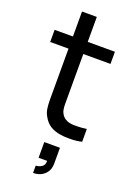

<svg xmlns="http://www.w3.org/2000/svg" viewBox="-182 -787 793 1128"><g transform="rotate(20 214.5 -223.0)"><path d="M217.5 -216.5V-179Q217.5 -156 219.8 -141.5Q222 -127 229 -115.5Q238.5 -98 255.5 -88Q272.5 -78 295 -76Q299.5 -75.5 306.8 -75.2Q314 -75 324 -75Q339 -75 354.8 -76.2Q370.5 -77.5 387.5 -80V0Q356.5 8.5 309.5 8.5Q294 8.5 280.5 7.8Q267 7 255 5Q216 -1 189.2 -17.8Q162.5 -34.5 145 -66.5Q132.5 -87.5 128.8 -111.5Q125 -135.5 125 -170V-212.5V-486.5H10.5V-562.5H125V-718.5H217.5V-562.5H387.5V-486.5H217.5ZM179 78H277V176Q277 220 249 245.5Q221 271 179 271V225Q197.5 225 215 214Q233.5 203 232.5 176H179Z"/></g></svg>

Font: Russisch Sans Medium
Style: Regular
Weight: 500
Width: 4
Designer: Michael Sharanda (font) & Cristiano Sobral (main changes)
Foundry: Michael Sharanda
Version: Version 2.00;September 8, 2020;FontCreator 13.0.0.2681 64-bi